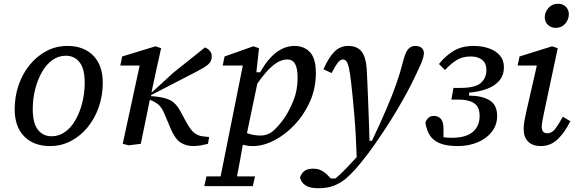

<svg xmlns="http://www.w3.org/2000/svg" viewBox="-20 -764 3054 1020"><path d="M246 12Q159 12 108.5 -39.5Q58 -91 58 -184Q58 -252 79 -312.5Q100 -373 138 -419.5Q176 -466 227 -493Q278 -520 338 -520Q425 -520 475.5 -468.5Q526 -417 526 -324Q526 -257 505 -196Q484 -135 446 -88.5Q408 -42 357 -15Q306 12 246 12ZM254 -40Q293 -40 325.5 -63Q358 -86 381 -126.5Q404 -167 417 -218Q430 -269 430 -324Q430 -399 402.5 -433.5Q375 -468 330 -468Q291 -468 258.5 -445Q226 -422 203 -381.5Q180 -341 167 -290.5Q154 -240 154 -184Q154 -109 181.5 -74.5Q209 -40 254 -40Z M664 8 632 0 722 -416H619L629 -464L806 -518L836 -508L812 -400L785 -275H789L900 -377L1069 -512Q1084 -506 1094.5 -494Q1105 -482 1105 -464Q1105 -437 1084.5 -420.5Q1064 -404 1025 -384L783 -259V-253L799 -252Q855 -247 885.5 -231Q916 -215 939 -172L967 -120Q991 -75 1011 -59Q1031 -43 1055 -40L1091 -36L1085 0Q1075 3 1051.5 7.5Q1028 12 1007 12Q968 12 939 -7Q910 -26 887 -80L855 -156Q841 -191 823 -207Q805 -223 776 -234Q764 -175 752 -117Q740 -59 728 0Z M1505 -448Q1487 -448 1465 -438.5Q1443 -429 1414.5 -402Q1386 -375 1347 -320L1292 -57Q1325 -44 1363 -44Q1405 -44 1435 -72Q1465 -100 1490 -136Q1515 -172 1538 -227.5Q1561 -283 1561 -350Q1561 -400 1548 -424Q1535 -448 1505 -448ZM1324 12Q1307 12 1294 10Q1281 8 1270 5Q1263 46 1255 89Q1247 132 1239 173H1335L1323 225H1065L1077 173H1152L1270 -416H1163L1173 -464L1326 -518L1356 -508L1342 -380H1362Q1441 -520 1545 -520Q1595 -520 1626.5 -487Q1658 -454 1658 -376Q1658 -295 1627 -225Q1596 -155 1545.5 -101.5Q1495 -48 1436.5 -18Q1378 12 1324 12Z M1672 236Q1625 236 1602.5 220.5Q1580 205 1574 180Q1578 162 1594 147Q1610 132 1643 132Q1670 132 1689 142.5Q1708 153 1722 168L1737 184H1762Q1779 170 1799 150.5Q1819 131 1844 104Q1852 96 1859.5 87.5Q1867 79 1875 71Q1871 -53 1862 -157Q1853 -261 1846 -320Q1840 -376 1833.5 -403.5Q1827 -431 1819.5 -439.5Q1812 -448 1802 -448Q1787 -448 1773.5 -430Q1760 -412 1742 -376L1698 -396Q1728 -462 1758 -491Q1788 -520 1830 -520Q1878 -520 1901 -490Q1924 -460 1928 -400Q1930 -367 1932 -320Q1934 -273 1936 -219.5Q1938 -166 1940 -113.5Q1942 -61 1943 -16H1956Q2001 -111 2032 -183Q2063 -255 2085 -317.5Q2107 -380 2123 -444Q2134 -486 2148.5 -503Q2163 -520 2187 -520Q2208 -520 2220.5 -509Q2233 -498 2232 -478Q2231 -465 2224.5 -446Q2218 -427 2205 -400Q2183 -352 2162 -310.5Q2141 -269 2115 -224Q2086 -173 2056.5 -126Q2027 -79 1992 -28Q1964 14 1931.5 57Q1899 100 1867 136Q1844 162 1817 185Q1790 208 1755 222Q1720 236 1672 236Z M2412 12Q2352 12 2316 -3Q2280 -18 2263 -46Q2246 -74 2240 -112Q2243 -124 2253.5 -136Q2264 -148 2286 -148Q2309 -148 2322.5 -132Q2336 -116 2336 -80V-35Q2357 -32 2380 -32Q2455 -32 2491.5 -63Q2528 -94 2528 -148Q2528 -196 2499 -215.5Q2470 -235 2416 -235H2378L2389 -297H2427Q2505 -297 2534.5 -323.5Q2564 -350 2564 -392Q2564 -428 2541.5 -446Q2519 -464 2480 -464Q2435 -464 2403 -443Q2371 -422 2344 -392L2312 -424Q2345 -466 2389 -493Q2433 -520 2496 -520Q2540 -520 2576.5 -507.5Q2613 -495 2635 -470Q2657 -445 2657 -408Q2657 -364 2632.5 -335.5Q2608 -307 2566 -291.5Q2524 -276 2472 -272V-256Q2538 -256 2579.5 -232Q2621 -208 2621 -148Q2621 -100 2593 -64Q2565 -28 2517.5 -8Q2470 12 2412 12Z M2762 -78Q2762 -101 2766.5 -125.5Q2771 -150 2778 -180L2832 -416H2730L2740 -464L2913 -518L2943 -508L2874 -184Q2867 -151 2862.5 -127.5Q2858 -104 2858 -90Q2858 -56 2888 -56Q2908 -56 2924 -73Q2940 -90 2970 -144L3010 -120Q2980 -60 2942.5 -24Q2905 12 2852 12Q2810 12 2786 -11.5Q2762 -35 2762 -78ZM2932 -616Q2907 -616 2890.5 -632Q2874 -648 2874 -672Q2874 -699 2893.5 -721.5Q2913 -744 2944 -744Q2970 -744 2986 -728Q3002 -712 3002 -688Q3002 -661 2983 -638.5Q2964 -616 2932 -616Z"/></svg>

Font: Source Serif 4 Caption
Style: Italic
Weight: 400
Italic angle: -12°
Designer: Frank Grießhammer
Foundry: Adobe Systems Incorporated
Version: Version 4.004;hotconv 1.0.117;makeotfexe 2.5.65602